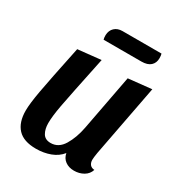

<svg xmlns="http://www.w3.org/2000/svg" viewBox="-171 -816 889 952"><g transform="rotate(30 274.0 -340.0)"><path d="M443 -73Q443 -56 451.5 -45.5Q460 -35 477 -34Q469 -8 445 6Q421 20 391 20Q361 20 340.5 5Q320 -10 315 -37Q292 -8 254.5 6Q217 20 173 20Q102 20 68.5 -16Q35 -52 35 -119Q35 -158 48.5 -233.5Q62 -309 104 -510L236 -524Q187 -290 175 -225Q163 -160 163 -121Q163 -87 176.5 -64Q190 -41 222 -41Q267 -41 294 -85.5Q321 -130 333 -193L393 -510L526 -524L448 -115Q443 -85 443 -73ZM480 -675Q480 -648 462.5 -632Q445 -616 410 -616H194Q191 -624 191 -641Q192 -668 209 -684Q226 -700 254 -700H477Q480 -690 480 -675Z"/></g></svg>

Font: Sansita Medium Italic
Style: Regular
Weight: 500
Italic angle: -11°
Designer: Pablo Cosgaya
Foundry: Omnibus-Type
Version: Version 1.006